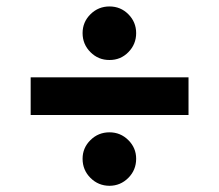

<svg xmlns="http://www.w3.org/2000/svg" viewBox="-20 -665 686 601"><path d="M570.1 -422.9V-305.1H76V-422.9ZM322.7 -83.4Q287.7 -83.6 263.1 -108.2Q238.5 -132.8 238.5 -168.1Q238.5 -202.1 263.1 -226.4Q287.7 -250.8 322.7 -250.8Q357.2 -250.8 381.7 -226.4Q406.2 -202.1 406.2 -168.1Q406.2 -132.8 381.7 -108.2Q357.2 -83.6 322.7 -83.4ZM322.7 -477.2Q287.9 -477 263.2 -501.7Q238.5 -526.4 238.5 -561.4Q238.5 -595.9 263.2 -620.4Q287.9 -644.8 322.7 -644.8Q357.5 -644.8 381.8 -620.4Q406.2 -595.9 406.2 -561.4Q406.2 -526.4 381.8 -501.7Q357.5 -477 322.7 -477.2Z"/></svg>

Font: Inter Variable LoSnoCo
Style: Regular
Weight: 400
Designer: Rasmus Andersson
Foundry: rsms
Version: Version 4.000;git-a52131595; featfreeze: case,dlig,ss01,ss02